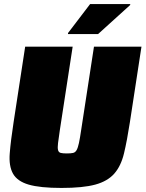

<svg xmlns="http://www.w3.org/2000/svg" viewBox="-20 -918 717 946"><path d="M23 0ZM443 -688H677L620 -316Q606 -225 591 -162.5Q576 -100 543 -62.5Q510 -25 449.5 -8.5Q389 8 283 8Q177 8 121 -8.5Q65 -25 44 -62.5Q23 -100 28 -162.5Q33 -225 47 -316L104 -688H338L275 -278Q269 -237 266 -213.5Q263 -190 266 -178.5Q269 -167 279.5 -164.5Q290 -162 309 -162Q329 -162 340 -164.5Q351 -167 357.5 -178.5Q364 -190 369 -213.5Q374 -237 380 -278ZM315 -750V-755L424 -898H622L621 -893L463 -750Z"/></svg>

Font: Azeri Sans Black
Style: Italic
Weight: 900
Designer: Hector Gatti & Omnibus-Type (original fonts) / Cristiano Sobral (main changes and remastering)
Foundry: Omnibus-Type
Version: Version 0.07;August 21, 2020;FontCreator 13.0.0.2681 64-bit;